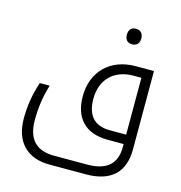

<svg xmlns="http://www.w3.org/2000/svg" viewBox="-132 -823 1112 1181"><g transform="rotate(15 423.5 -232.5)"><path d="M589 -606C618 -606 635 -624 635 -655C635 -687 617 -705 589 -705C560 -705 543 -688 543 -655C543 -623 560 -606 589 -606ZM290 240H522C682 240 762 162 762 17V-482H647C485 -482 379 -378 379 -219C379 -85 450 0 596 0H698V19C698 128 636 180 513 180H303C189 180 132 120 132 -2C132 -87 145 -165 166 -229H103C77 -153 64 -76 64 5C64 156 147 240 290 240ZM698 -60H594C491 -60 446 -120 446 -222C446 -341 521 -422 649 -422H698Z"/></g></svg>

Font: Noto Kufi Arabic Light
Style: Regular
Weight: 300
Designer: Monotype Design Team, David Williams, Khaled Hosny
Foundry: Google LLC
Version: Version 2.109